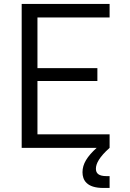

<svg xmlns="http://www.w3.org/2000/svg" viewBox="-20 -750 660 974"><path d="M90 0H470.5C422 44 398.5 81.5 398.5 123.5C398.5 163.5 419.5 203.5 504 203.5H536V143.5H521.5C480.5 143.5 466.5 129.5 466.5 106C466.5 79.5 484.5 46 536 0V-68.5H170V-339H474V-404.5H170V-661.5H536V-730H90Z"/></svg>

Font: Monaspace Neon Light
Style: Regular
Weight: 300
Designer: Riley Cran & the Lettermatic Team
Foundry: Lettermatic
Version: Version 1.200 (Monaspace Neon)